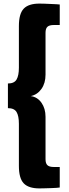

<svg xmlns="http://www.w3.org/2000/svg" viewBox="-20 -888 381 1067"><path d="M24 -424Q59 -424 72 -446Q85 -468 85 -512V-743Q85 -812 112 -840Q139 -868 199 -868Q208 -868 225.5 -867.5Q243 -867 261 -866Q279 -865 293.5 -864.5Q308 -864 312 -863V-749H279Q254 -749 243.5 -739Q233 -729 233 -706V-473Q233 -426 210.5 -394Q188 -362 151 -354Q188 -349 210.5 -317Q233 -285 233 -239V-3Q233 20 243.5 30Q254 40 279 40H312V154Q308 155 293.5 156Q279 157 261 157.5Q243 158 225.5 158.5Q208 159 199 159Q139 159 112 131Q85 103 85 34V-200Q85 -244 72 -265.5Q59 -287 24 -287Z"/></svg>

Font: Encode Sans Narrow
Style: ExtraBold
Weight: 800
Designer: Pablo Impallari, Andres Torresi
Foundry: Pablo Impallari, Andres Torresi
Version: Version 1.000; ttfautohint (v1.00) -l 8 -r 50 -G 200 -x 14 -